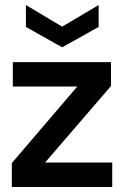

<svg xmlns="http://www.w3.org/2000/svg" viewBox="-20 -743 495 763"><path d="M27 0V-95L287 -399H31V-496H421V-401L159 -97H426V0ZM227 -555 83 -636V-723L227 -637L372 -723V-636Z"/></svg>

Font: DM Sans 36pt SemiBold
Style: Regular
Weight: 600
Designer: Colophon Foundry, Jonny Pinhorn
Foundry: Colophon Foundry
Version: Version 4.004;gftools[0.9.30]